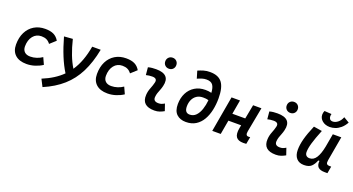

<svg xmlns="http://www.w3.org/2000/svg" viewBox="-59 -1586 4805 2612"><g transform="rotate(20 2344.0 -279.5)"><path d="M287.1 -102.5Q333.5 -102.5 378.4 -117.4Q423.3 -132.3 458 -156.7L502 -60.1Q455.1 -28.8 395.3 -9.5Q335.4 9.8 272.9 9.8Q167 9.8 108.9 -43.2Q50.8 -96.2 50.8 -191.9Q50.8 -293.5 88.4 -368.7Q126 -443.8 194.3 -485.6Q262.7 -527.3 354 -527.3Q429.7 -527.3 477.3 -503.9Q524.9 -480.5 554.7 -428.7L470.2 -352.1Q445.8 -385.3 414.8 -400.1Q383.8 -415 340.3 -415Q265.1 -415 219.7 -358.4Q174.3 -301.8 173.8 -208.5Q174.3 -158.2 203.9 -130.4Q233.4 -102.5 287.1 -102.5Z M587.4 230.5 534.7 127.4Q710 55.7 817.9 -52.2Q761.7 -141.6 714.4 -257.3Q667 -373 626.5 -517.6L751 -527.3Q808.6 -290.5 897.5 -147.9Q948.2 -222.7 981.9 -314.2Q1015.6 -405.8 1035.2 -517.6H1158.2Q1121.1 -324.7 1049.6 -182.4Q978 -40 864.3 60.5Q750.5 161.1 587.4 230.5Z M1459 -102.5Q1505.4 -102.5 1550.3 -117.4Q1595.2 -132.3 1629.9 -156.7L1673.8 -60.1Q1627 -28.8 1567.1 -9.5Q1507.3 9.8 1444.8 9.8Q1338.9 9.8 1280.8 -43.2Q1222.7 -96.2 1222.7 -191.9Q1222.7 -293.5 1260.3 -368.7Q1297.9 -443.8 1366.2 -485.6Q1434.6 -527.3 1525.9 -527.3Q1601.6 -527.3 1649.2 -503.9Q1696.8 -480.5 1726.6 -428.7L1642.1 -352.1Q1617.7 -385.3 1586.7 -400.1Q1555.7 -415 1512.2 -415Q1437 -415 1391.6 -358.4Q1346.2 -301.8 1345.7 -208.5Q1346.2 -158.2 1375.7 -130.4Q1405.3 -102.5 1459 -102.5Z M2229.5 -129.4 2263.2 -31.2Q2233.4 -14.2 2200.2 -2.2Q2167 9.8 2124 9.8Q1938.5 9.8 1948.7 -153.3Q1952.1 -206.5 1972.2 -255.9Q1992.2 -305.2 2002.9 -349.1Q2020 -415.5 1942.4 -415.5Q1896 -415.5 1853 -404.3L1842.8 -513.7Q1871.6 -522 1900.4 -524.7Q1929.2 -527.3 1958 -527.3Q2169.4 -527.3 2125 -345.2Q2117.2 -312 2105.5 -283.4Q2093.8 -254.9 2084.2 -226.8Q2074.7 -198.7 2072.3 -166.5Q2067.9 -102.5 2143.1 -102.5Q2167.5 -102.5 2185.8 -108.6Q2204.1 -114.7 2229.5 -129.4ZM2116.7 -592.3Q2082.5 -592.3 2059.8 -614.7Q2037.1 -637.2 2037.1 -671.9Q2037.1 -706.5 2059.8 -729Q2082.5 -751.5 2116.7 -751.5Q2151.4 -751.5 2173.8 -729Q2196.3 -706.5 2196.3 -671.9Q2196.3 -637.2 2173.8 -614.7Q2151.4 -592.3 2116.7 -592.3Z M2580.1 9.8Q2496.1 9.8 2446 -37.4Q2396 -84.5 2396.5 -184.1Q2397.5 -273.9 2432.9 -343.3Q2468.3 -412.6 2533 -452.4Q2597.7 -492.2 2686 -492.2Q2731 -492.2 2772.9 -481.9Q2769 -556.6 2742.4 -593.3Q2715.8 -629.9 2651.4 -629.9Q2617.2 -629.9 2586.2 -620.1Q2555.2 -610.4 2521 -594.7L2489.3 -700.7Q2527.3 -717.3 2567.6 -729.7Q2607.9 -742.2 2663.1 -742.2Q2783.2 -742.2 2837.2 -670.9Q2891.1 -599.6 2891.1 -443.4Q2891.1 -355.5 2873.8 -274.2Q2856.4 -192.9 2819.3 -128.9Q2782.2 -64.9 2723.1 -27.6Q2664.1 9.8 2580.1 9.8ZM2770 -373.5Q2749 -380.9 2728.8 -382.6Q2708.5 -384.3 2689.9 -384.3Q2635.7 -384.3 2598.4 -359.1Q2561 -334 2541.7 -291.3Q2522.5 -248.5 2522.5 -196.3Q2522 -102.5 2595.2 -102.5Q2648.9 -102.5 2685.3 -139.9Q2721.7 -177.2 2742.4 -239Q2763.2 -300.8 2770 -373.5Z M2961.4 0 3052.2 -517.6H3174.8L3138.7 -312.5H3325.2L3364.3 -517.6H3484.9L3418 -162.6Q3411.1 -127 3419.2 -110.6Q3427.2 -94.2 3452.6 -94.2Q3463.4 -94.2 3475.6 -95.7L3456.5 7.8Q3440.4 9.8 3413.6 9.8Q3336.9 9.8 3308.3 -31.7Q3279.8 -73.2 3296.4 -161.6L3304.7 -205.6H3120.1L3084 0Z M3987.3 -129.4 4021 -31.2Q3991.2 -14.2 3958 -2.2Q3924.8 9.8 3881.8 9.8Q3696.3 9.8 3706.5 -153.3Q3710 -206.5 3730 -255.9Q3750 -305.2 3760.7 -349.1Q3777.8 -415.5 3700.2 -415.5Q3653.8 -415.5 3610.8 -404.3L3600.6 -513.7Q3629.4 -522 3658.2 -524.7Q3687 -527.3 3715.8 -527.3Q3927.2 -527.3 3882.8 -345.2Q3875 -312 3863.3 -283.4Q3851.6 -254.9 3842 -226.8Q3832.5 -198.7 3830.1 -166.5Q3825.7 -102.5 3900.9 -102.5Q3925.3 -102.5 3943.6 -108.6Q3961.9 -114.7 3987.3 -129.4ZM3874.5 -592.3Q3840.3 -592.3 3817.6 -614.7Q3794.9 -637.2 3794.9 -671.9Q3794.9 -706.5 3817.6 -729Q3840.3 -751.5 3874.5 -751.5Q3909.2 -751.5 3931.6 -729Q3954.1 -706.5 3954.1 -671.9Q3954.1 -637.2 3931.6 -614.7Q3909.2 -592.3 3874.5 -592.3Z M4290.5 10.3Q4219.7 10.3 4181.2 -33.4Q4142.6 -77.1 4142.6 -156.7Q4142.6 -229.5 4166 -317.4Q4189.5 -405.3 4241.7 -527.3L4362.8 -508.3Q4312 -383.3 4288.6 -302.7Q4265.1 -222.2 4265.1 -168.9Q4265.1 -137.2 4282.5 -119.6Q4299.8 -102.1 4331.1 -102.1Q4389.2 -102.1 4426.3 -159.7Q4463.4 -217.3 4484.4 -325.7V-325.2L4518.6 -517.6H4641.1L4579.1 -166Q4572.3 -127 4582.5 -111.6Q4592.8 -96.2 4626 -96.2H4648.4L4630.4 4.9H4589.4Q4523.4 4.9 4494.4 -24.2Q4465.3 -53.2 4471.7 -114.7H4454.6Q4432.1 -56.2 4397.2 -22.9Q4362.3 10.3 4290.5 10.3ZM4444.8 -595.7Q4377.9 -595.7 4334.7 -631.8Q4291.5 -668 4291.5 -721.2Q4291.5 -748 4304.2 -776.4L4407.2 -770Q4401.9 -751.5 4401.9 -736.3Q4401.9 -712.9 4414.8 -696.3Q4427.7 -679.7 4457 -679.7Q4491.7 -679.7 4528.1 -707Q4564.5 -734.4 4585.9 -788.6L4667 -740.2Q4636.2 -685.5 4598.4 -653.8Q4560.5 -622.1 4521 -608.9Q4481.4 -595.7 4444.8 -595.7Z"/></g></svg>

Font: Cascadia Mono NF SemiBold
Style: Italic
Weight: 600
Italic angle: -10°
Monospace: yes
Designer: Aaron Bell
Foundry: Saja Typeworks
Version: Version 2404.023; ttfautohint (v1.8.4)